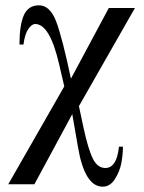

<svg xmlns="http://www.w3.org/2000/svg" viewBox="-20 -480 540 720"><path d="M486 -450 276 -82 293 -2Q311 81 328.5 115.5Q346 150 375 150Q418 150 426 70H441Q441 100 435 131.5Q429 163 411 191.5Q393 220 365 220Q297 220 272 69L251 -52L109 211H11L221 -156L202 -238Q167 -390 112 -390Q99 -390 86 -371Q73 -352 68 -313H53Q53 -386 69.5 -423Q86 -460 126 -460Q168 -460 191 -398.5Q214 -337 246 -185L388 -450Z"/></svg>

Font: STIX MathJax Main
Style: Regular
Weight: 400
Designer: MicroPress Inc., with final additions and corrections provided by Coen Hoffman, Elsevier (retired)
Version: Version 1.1.1